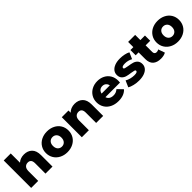

<svg xmlns="http://www.w3.org/2000/svg" viewBox="345 -2202 3671 3671"><g transform="rotate(-45 2180.0 -366.5)"><path d="M638 -310V0H448V-279Q448 -390 359 -390Q310 -390 280.5 -358Q251 -326 251 -262V0H61V-742H251V-492Q282 -521 324 -536Q366 -551 414 -551Q515 -551 576.5 -491Q638 -431 638 -310Z M731 -272Q731 -352 770.5 -416Q810 -480 879.5 -515.5Q949 -551 1037 -551Q1125 -551 1195 -515.5Q1265 -480 1304 -416.5Q1343 -353 1343 -272Q1343 -191 1304 -127Q1265 -63 1195 -27Q1125 9 1037 9Q950 9 880 -27Q810 -63 770.5 -127Q731 -191 731 -272ZM1151 -272Q1151 -332 1119 -366Q1087 -400 1037 -400Q987 -400 955 -366Q923 -332 923 -272Q923 -211 955 -176.5Q987 -142 1037 -142Q1087 -142 1119 -176.5Q1151 -211 1151 -272Z M2008 -310V0H1818V-279Q1818 -390 1729 -390Q1680 -390 1650.5 -358Q1621 -326 1621 -262V0H1431V-542H1612V-483Q1644 -516 1688 -533.5Q1732 -551 1784 -551Q1885 -551 1946.5 -491Q2008 -431 2008 -310Z M2686 -223H2292Q2304 -181 2338.5 -158.5Q2373 -136 2425 -136Q2464 -136 2492.5 -147Q2521 -158 2550 -183L2650 -79Q2571 9 2419 9Q2324 9 2252 -27Q2180 -63 2140.5 -127Q2101 -191 2101 -272Q2101 -352 2139.5 -415.5Q2178 -479 2246 -515Q2314 -551 2399 -551Q2480 -551 2546 -517.5Q2612 -484 2650.5 -420.5Q2689 -357 2689 -270Q2689 -268 2686 -223ZM2289 -323H2511Q2503 -366 2473.5 -391Q2444 -416 2400 -416Q2356 -416 2326.5 -391Q2297 -366 2289 -323Z M2734 -47 2791 -177Q2828 -154 2879 -140.5Q2930 -127 2980 -127Q3026 -127 3045.5 -136.5Q3065 -146 3065 -164Q3065 -182 3041.5 -189.5Q3018 -197 2967 -204Q2902 -212 2856.5 -225Q2811 -238 2778 -273Q2745 -308 2745 -371Q2745 -423 2776 -463.5Q2807 -504 2866.5 -527.5Q2926 -551 3009 -551Q3068 -551 3126 -539Q3184 -527 3223 -505L3166 -376Q3094 -416 3010 -416Q2965 -416 2944 -405.5Q2923 -395 2923 -378Q2923 -359 2946 -351.5Q2969 -344 3022 -336Q3089 -326 3133 -313Q3177 -300 3209.5 -265.5Q3242 -231 3242 -169Q3242 -118 3211 -77.5Q3180 -37 3119.5 -14Q3059 9 2974 9Q2906 9 2840 -6.5Q2774 -22 2734 -47Z M3698 -22Q3674 -7 3639.5 1Q3605 9 3566 9Q3460 9 3403 -43Q3346 -95 3346 -198V-380H3267V-522H3346V-663H3536V-522H3660V-380H3536V-200Q3536 -171 3551.5 -154.5Q3567 -138 3593 -138Q3626 -138 3651 -155Z M3721 -272Q3721 -352 3760.5 -416Q3800 -480 3869.5 -515.5Q3939 -551 4027 -551Q4115 -551 4185 -515.5Q4255 -480 4294 -416.5Q4333 -353 4333 -272Q4333 -191 4294 -127Q4255 -63 4185 -27Q4115 9 4027 9Q3940 9 3870 -27Q3800 -63 3760.5 -127Q3721 -191 3721 -272ZM4141 -272Q4141 -332 4109 -366Q4077 -400 4027 -400Q3977 -400 3945 -366Q3913 -332 3913 -272Q3913 -211 3945 -176.5Q3977 -142 4027 -142Q4077 -142 4109 -176.5Q4141 -211 4141 -272Z"/></g></svg>

Font: Idrija
Style: Regular
Weight: 800
Designer: Julieta Ulanovsky
Foundry: Julieta Ulanovsky
Version: Version 7.200